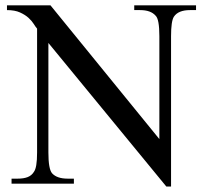

<svg xmlns="http://www.w3.org/2000/svg" viewBox="-20 -682 763 713"><path d="M685.1 -644.5Q664.1 -644.5 648.9 -638.4Q633.8 -632.3 625.5 -619.6Q615.2 -603 615.2 -547.4V10.7H597.7L159.7 -522.5V-115.7Q159.7 -54.7 173.3 -38.6Q191.4 -18.6 231.4 -18.6H254.4V0H22.9V-18.6H45.9Q67.9 -18.6 82.8 -24.4Q97.7 -30.3 106 -43.9Q111.8 -51.8 114.7 -69.1Q117.7 -86.4 117.7 -115.7V-575.7Q112.8 -581.1 105.7 -592.5Q98.6 -604 86.2 -615.5Q73.7 -627 54.4 -635.7Q35.2 -644.5 5.9 -644.5V-662.1H167.5L571.8 -165.5V-547.4Q571.8 -610.4 558.1 -623.5Q540 -644.5 500.5 -644.5H478.5V-662.1H708V-644.5Z"/></svg>

Font: Doulos SIL CyrE
Style: Regular
Weight: 400
Designer: Walt Agee, Victor Gaultney, Peter Martin, Debbi Hosken, Becca Hirsbrunner
Foundry: SIL International
Version: Version 5.000